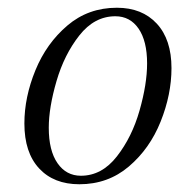

<svg xmlns="http://www.w3.org/2000/svg" viewBox="-20 -464 506 496"><path d="M282 -444Q347 -444 385 -403Q423 -362 423 -288Q423 -220 395 -150Q367 -80 313 -34Q259 12 185 12Q119 12 81 -29Q43 -70 43 -145Q43 -213 71.5 -282.5Q100 -352 154 -398Q208 -444 282 -444ZM106 -134Q106 -75 128.5 -42.5Q151 -10 189 -10Q243 -10 282 -60Q321 -110 340.5 -178.5Q360 -247 360 -300Q360 -358 338 -390Q316 -422 278 -422Q224 -422 185 -372.5Q146 -323 126 -254.5Q106 -186 106 -134Z"/></svg>

Font: Arapey
Style: Italic
Weight: 400
Italic angle: -12°
Designer: Eduardo Rodriguez Tunni
Foundry: Eduardo Rodriguez Tunni
Version: Version 3.000